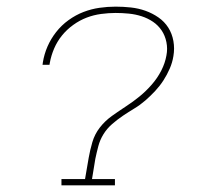

<svg xmlns="http://www.w3.org/2000/svg" viewBox="-20 -558 640 578"><path d="M165 0V-19H236L247 -83Q251 -106 258 -130Q265 -154 280.5 -174Q296 -194 317 -209Q338 -224 359.5 -238Q381 -252 400.5 -268Q420 -284 437 -303.5Q454 -323 465.5 -345.5Q477 -368 481 -391Q485 -411 481 -431Q477 -451 466.5 -466.5Q456 -482 440.5 -492.5Q425 -503 406.5 -509Q388 -515 368 -517Q348 -519 328 -519Q307 -519 284.5 -516Q262 -513 241 -505Q220 -497 200.5 -483Q181 -469 166.5 -451Q152 -433 143 -412Q134 -391 130 -369Q130 -368 129.5 -366Q129 -364 129 -363H108Q108 -364 108.5 -366Q109 -368 109 -370Q113 -395 123 -418Q133 -441 149 -461.5Q165 -482 186.5 -497.5Q208 -513 231.5 -522Q255 -531 279.5 -534.5Q304 -538 328 -538Q351 -538 374 -535.5Q397 -533 418 -525.5Q439 -518 457 -505.5Q475 -493 486.5 -475Q498 -457 502 -434.5Q506 -412 502 -389Q499 -370 491 -351.5Q483 -333 472 -316Q461 -299 447 -284Q433 -269 417.5 -255.5Q402 -242 384.5 -231.5Q367 -221 350 -209.5Q333 -198 317.5 -184.5Q302 -171 291.5 -154Q281 -137 276 -118Q271 -99 267 -80L257 -19H326V0Z"/></svg>

Font: Iosevka Curly Slab ThEx
Style: Italic
Weight: 100
Width: 7
Italic angle: -9°
Monospace: yes
Designer: Belleve Invis
Foundry: Belleve Invis
Version: Version 11.1.0; ttfautohint (v1.8.3)